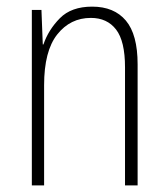

<svg xmlns="http://www.w3.org/2000/svg" viewBox="-20 -559 507 579"><path d="M258 -539Q324 -539 359.5 -497Q395 -455 395 -365V0H357V-356Q357 -435 330 -470Q303 -505 254 -505Q192 -505 152.5 -455Q113 -405 113 -302V0H76V-529H105L109 -425H111Q126 -469 160.5 -504Q195 -539 258 -539Z"/></svg>

Font: Noto Sans Sinhala Condensed ExtraLight
Style: Regular
Weight: 200
Width: 3
Designer: Jelle Bosma - Monotype Design Team
Foundry: Monotype Imaging Inc.
Version: Version 2.006; ttfautohint (v1.8.4.7-5d5b)